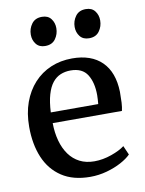

<svg xmlns="http://www.w3.org/2000/svg" viewBox="-89 -852 699 927"><g transform="rotate(-10 260.5 -389.0)"><path d="M278.5 11Q194.5 11 139 -25.8Q83.5 -62.5 56.2 -127.5Q29 -192.5 29 -277.5Q29 -344 48.2 -397.2Q67.5 -450.5 102.5 -488.8Q137.5 -527 185.2 -547.2Q233 -567.5 290 -567.5Q384 -567.5 435.8 -516.2Q487.5 -465 490 -368.5Q490 -338 488.8 -315.5Q487.5 -293 483.5 -276H144Q144.5 -228.5 155.5 -188.8Q166.5 -149 187.5 -120Q208.5 -91 239.5 -75.2Q270.5 -59.5 311 -59.5Q352.5 -59.5 395 -74.5Q437.5 -89.5 460.5 -107.5L480 -63Q462.5 -45 431 -28Q399.5 -11 359.8 0Q320 11 278.5 11ZM144 -328.5H376.5Q377.5 -338 378.2 -350.2Q379 -362.5 379 -372Q379 -433.5 354.8 -472.5Q330.5 -511.5 272.5 -511.5Q246 -511.5 223.5 -502.2Q201 -493 184 -471.8Q167 -450.5 156.8 -415.2Q146.5 -380 144 -328.5ZM173 -649Q144.5 -649 129.2 -668.5Q114 -688 114 -714.5Q114 -744 131 -767.2Q148 -790.5 181 -790.5H182Q211 -790.5 226 -771Q241 -751.5 241 -725Q241 -695.5 224.2 -672.2Q207.5 -649 174 -649ZM388.5 -649Q359.5 -649 344.2 -668.5Q329 -688 329 -714.5Q329 -744 346 -767.2Q363 -790.5 396 -790.5H397Q426 -790.5 441 -771Q456 -751.5 456 -725Q456 -695.5 439.2 -672.2Q422.5 -649 389.5 -649Z"/></g></svg>

Font: Merriweather 24pt Medium
Style: Regular
Weight: 500
Designer: Eben Sorkin
Foundry: Eben Sorkin
Version: Version 2.100